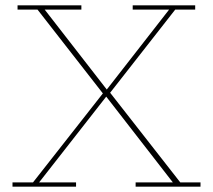

<svg xmlns="http://www.w3.org/2000/svg" viewBox="-20 -702 800 722"><path d="M27 0V-16H104L378 -365H385L658 -16H734V0H490V-16H630L373 -347H386L127 -16H266V0ZM376 -339 121 -666H46V-682H286V-666H148L388 -357H375L616 -666H479V-682H714V-666H639L383 -339Z"/></svg>

Font: Montagu Slab 144pt Thin
Style: Regular
Weight: 250
Version: Version 1.000